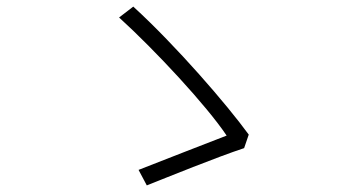

<svg xmlns="http://www.w3.org/2000/svg" viewBox="-20 -646 1040 582"><path d="M720 -197 734 -238C667 -330 515 -506 384 -626L341 -593C452 -492 606 -326 667 -235C613 -214 463 -156 400 -131L425 -84C488 -109 638 -170 720 -197Z"/></svg>

Font: Noto Sans TC Light
Style: Regular
Weight: 300
Designer: Ryoko NISHIZUKA 西塚涼子 (kana, bopomofo & ideographs); Paul D. Hunt (Latin, Greek & Cyrillic); Sandoll Communications 산돌커뮤니
Foundry: Adobe
Version: Version 2.004;hotconv 1.0.118;makeotfexe 2.5.65603